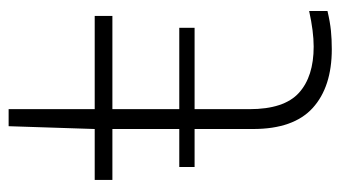

<svg xmlns="http://www.w3.org/2000/svg" viewBox="-192 -588 789 445"><g transform="rotate(-90 202.5 -365.5)"><path d="M311 9Q223.5 9 174.8 -35.2Q126 -79.5 126 -173.5V-309H38V-344.5H126V-499.5H8V-540.5H126L132.5 -740H172V-540.5H388V-499.5H172V-344.5H360.5V-309H172V-182Q172 -101.5 209.8 -67.2Q247.5 -33 317 -33Q352 -33 399.5 -43.5V-1Q374 5 354 7Q334 9 311 9Z"/></g></svg>

Font: Encode Sans Expanded Expanded ExtraLight
Style: Regular
Weight: 200
Width: 7
Designer: Multiple Designers
Foundry: Impallari Type
Version: Version 3.000; ttfautohint (v1.8.3) -l 8 -r 50 -G 200 -x 14 